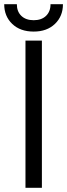

<svg xmlns="http://www.w3.org/2000/svg" viewBox="-50 -892 319 912"><path d="M-30 -872H30Q30 -837 51.5 -816.5Q73 -796 110 -796Q147 -796 168.5 -816.5Q190 -837 190 -872H249Q249 -815 211 -778.5Q173 -742 110 -742Q46 -742 8 -778.5Q-30 -815 -30 -872ZM71 -699H149V0H71Z"/></svg>

Font: Prompt Light
Style: Regular
Weight: 300
Designer: Katatrad Team
Foundry: CadsonDemak
Version: Version 1.001